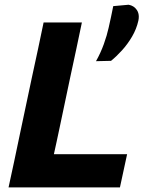

<svg xmlns="http://www.w3.org/2000/svg" viewBox="-20 -810 620 830"><path d="M17 0Q29.5 -57.5 41 -111Q52 -164.5 66.5 -232.5L117.5 -473.5Q132.5 -543 144.5 -598.5Q156 -654 168.5 -713H334Q321.5 -653 309.8 -597.8Q298 -542.5 283 -473L238 -259.5Q231 -227 225 -198.5Q219 -170 213 -143.5H529.5L498.5 0ZM395 -545.5Q415 -581 428.8 -619.2Q442.5 -657.5 449.5 -689.5Q454.5 -713 460 -737Q465 -760.5 469.5 -783.5L536 -789.5Q559 -785.5 571.5 -767Q580 -754.5 580 -737.5Q580 -729 578 -720Q570 -684.5 551 -652Q532 -619.5 507.5 -592.5Q483 -565.5 460 -547Z"/></svg>

Font: Heraclito
Style: Bold Italic
Weight: 700
Italic angle: -12°
Designer: Kostas Bartsokas (font) & Cristiano Sobral (main changes)
Foundry: Kostas Bartsokas (font) & Cristiano Sobral (main changes)
Version: Version 1.00;July 8, 2020;FontCreator 13.0.0.2655 64-bit